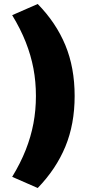

<svg xmlns="http://www.w3.org/2000/svg" viewBox="-20 -744 502 962"><path d="M169 198 41 142Q83 73 109 7Q135 -59 147.5 -125.5Q160 -192 160 -263Q160 -335 147.5 -401Q135 -467 109 -533Q83 -599 41 -668L169 -724Q261 -630 307.5 -517.5Q354 -405 354 -263Q354 -122 307.5 -9.5Q261 103 169 198Z"/></svg>

Font: Nunito Sans 7pt SemiExpanded Black
Style: Regular
Weight: 900
Width: 6
Designer: Vernon Adams
Foundry: Vernon Adams
Version: Version 3.101;gftools[0.9.27]